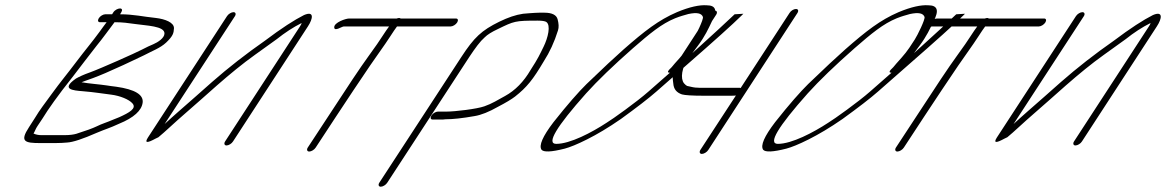

<svg xmlns="http://www.w3.org/2000/svg" viewBox="-20 -535 4409 726"><path d="M413.1 -451C444.1 -451 463.6 -448 492.7 -444C531.7 -438 603.2 -437 601.9 -408C601.6 -391 576.7 -375 560.2 -368C547.8 -363 533.3 -356 515.9 -347C493 -335 363.4 -277 319.5 -261C296.6 -253 279.7 -245 267.2 -238C209 -197 255.1 -193 293.6 -190C341.6 -186 359.6 -182 401.2 -177C433.2 -173 468.3 -159 480.9 -144C497.6 -125 468.7 -109 431.3 -92L406.4 -82C386 -73 365 -67 345.1 -57C330.6 -50 306.2 -41 268.3 -29C257.8 -26 242.8 -24 224.8 -24H135.8C125.8 -24 115.8 -26 106.8 -30C113.2 -41 114.6 -48 122.1 -59L140.8 -87C162.1 -122 198.7 -174 253.7 -243C275.5 -271 322 -333 345.3 -362C367.6 -389 393.3 -425 413.1 -451ZM408.3 -488 403.9 -481H377.9C369.9 -481 358.4 -474 353.5 -466C348.6 -458 350.1 -451 358.1 -451H383.1C375.7 -442 367.3 -429 355.9 -414C328.2 -376 302.4 -346 270.7 -304C233.1 -254 209.8 -227 175.7 -180C147 -140 133.1 -124 110.8 -87L89.6 -54C53.5 1 74 6 133 6H189C207 6 221.5 5 233 4C255.5 3 293.9 -10 346.3 -33C379.1 -47 393.6 -50 430 -67C486.3 -90 515.6 -117 519.4 -147C523.2 -177 490 -197 419.9 -207C405.9 -209 393.4 -210 383.4 -212C357.4 -216 314.9 -219 288.3 -224C292.3 -226 307.8 -231 332.2 -240C356.6 -249 394.5 -265 446.3 -289L486.7 -308C499.6 -314 512.6 -320 524.6 -326C554.4 -342 585.9 -353 608.2 -374C634.5 -399 636.9 -410 637.8 -428C638.6 -450 604 -463 570 -467C520.5 -472 485.9 -481 433.9 -481L438.3 -488C443.8 -497 441.7 -503 433.7 -503C425.7 -503 413.8 -497 408.3 -488Z M838.4 -474 539.4 -15C526 6 535.6 7 568.4 -11C572.4 -13 576.4 -15 578.9 -16C592.3 -27 606.7 -40 623.1 -55C659.8 -89 699.1 -122 738.3 -157L800.4 -212C849.6 -255 896.8 -294 944.5 -328C992.3 -362 1018.6 -381 1026.6 -387C1057.9 -412 1088.8 -432 1120.6 -448C1120.2 -445 1117.7 -440 1114.2 -435L831 0C826.1 8 828.6 15 836.6 15C844.6 15 856.1 8 861 0L1144.2 -435C1164 -465 1168.8 -495 1129.4 -478C1093.6 -460 1043.8 -428 981.6 -381C910 -331 843.4 -279 781.8 -225L719.7 -170C675.5 -131 635.8 -97 602.5 -66L868.4 -474C873.4 -482 870.8 -489 862.8 -489C854.8 -489 843.4 -482 838.4 -474Z M1173.7 23 1249.8 -93C1294.3 -161 1338.8 -227 1379.3 -287C1408.5 -330 1430.8 -359 1456 -398C1465.9 -414 1474.8 -426 1481.2 -435H1684.2C1692.2 -435 1703.7 -442 1708.6 -450C1713.6 -458 1712 -465 1704 -465H1495C1493.5 -466 1492 -467 1489 -467C1486 -467 1483.5 -466 1480 -465H1300C1287 -465 1243.6 -450 1243.8 -432C1243.9 -414 1272.2 -435 1280.2 -435H1451.2C1444.8 -426 1435.9 -414 1426.5 -399C1417.1 -384 1399.3 -358 1371.6 -320C1343.9 -282 1293.9 -207 1219.8 -93L1143.7 23C1138.7 31 1141.3 38 1149.3 38C1157.3 38 1168.7 31 1173.7 23Z M1444.2 156 1754.1 -319C1777.3 -354 1795.7 -379 1813 -394C1823 -404 1838.9 -414 1862.3 -425C1924.1 -455 1927.1 -457 2013.1 -457C2030.1 -457 2041.1 -455 2045.6 -452C2063.7 -440 2052.1 -392 2035.3 -358C2020.5 -328 2015.1 -315 1986 -270C1960.3 -226 1928.1 -193 1889.7 -172C1862.3 -157 1840.4 -143 1811.5 -133C1783.6 -123 1700.7 -113 1667.7 -113H1635.7C1627.7 -113 1616.2 -106 1611.3 -98C1606.3 -90 1607.9 -83 1615.9 -83H1647.9C1652.9 -83 1658.9 -83 1664.4 -84C1692.4 -84 1729.3 -88 1774.3 -96C1799.3 -100 1829.2 -112 1862.5 -131C1893.4 -147 1914.8 -160 1927.7 -170C1972 -205 1994.8 -233 2036.7 -304C2058 -337 2076.2 -376 2089.9 -420C2093.8 -432 2092.7 -446 2088.5 -462C2084.4 -478 2067.9 -487 2038.9 -487H2018.9C2009.9 -487 1997.4 -486 1981.9 -485L1957.9 -483C1929.9 -479 1901 -469 1868.1 -453C1800.9 -420 1773 -394 1724.1 -319L1414.2 156C1409.2 164 1411.8 171 1419.8 171C1427.8 171 1439.2 164 1444.2 156Z M2757.8 -481C2720.3 -446 2676.9 -405 2626.6 -360C2614.8 -349 2603.9 -340 2598 -334C2601.9 -339 2608.8 -349 2619.6 -363C2645.1 -397 2658.6 -426 2672.2 -455C2693.6 -495 2687.3 -515 2652.3 -515C2625.3 -517 2587.4 -509 2539.7 -489C2470.1 -459 2417.7 -418 2337.8 -348C2307.2 -321 2259.9 -277 2197.7 -217C2168.2 -188 2125.9 -140 2072.9 -73C2031.7 -19 2017.2 15 2027.5 31C2035.6 41 2064.6 40 2115.4 27C2134.3 22 2162.2 11 2199.9 -8C2237.6 -27 2280.2 -52 2327.7 -85C2387.1 -128 2432.6 -163 2462.2 -189L2580.6 -293C2680.3 -380 2749.4 -442 2784.9 -477C2786.8 -479 2788.8 -481 2790.8 -483ZM2513.1 -260 2432.2 -189C2386.8 -149 2295.7 -84 2273.9 -71C2217.5 -34 2136.1 9 2083.1 9C2045.1 9 2083.2 -55 2196.3 -182C2239.6 -230 2298.7 -287 2373.7 -353C2436.9 -408 2481.3 -445 2533 -466C2555.9 -475 2562.9 -476 2582.8 -482C2615.7 -489 2632.7 -485 2637.9 -471C2641.1 -462 2611 -401 2601.2 -386C2589.5 -368 2573.9 -342 2550.3 -316C2534.5 -299 2525.7 -288 2519.8 -281L2509.9 -271C2504 -264 2504.1 -260 2513.1 -260Z M2965.4 -486 2780.5 -202C2779 -203 2777 -203 2776 -203H2626C2615 -203 2603.5 -204 2591.9 -207L2578.4 -210C2575.9 -211 2571.4 -214 2566.4 -220C2552.2 -238 2556.9 -278 2585.1 -321L2688.4 -480C2693.3 -488 2690.8 -495 2682.8 -495C2674.8 -495 2663.3 -488 2658.4 -480L2555.1 -321C2542.7 -302 2532.4 -281 2525.1 -256C2522.6 -247 2523.7 -235 2525.9 -219C2527.5 -198 2538.1 -185 2558.7 -178C2569.2 -175 2597.2 -173 2642.2 -173H2721.2C2746.2 -173 2760.2 -173 2762.7 -174L2628.2 32C2623.3 40 2625.9 47 2633.9 47C2641.9 47 2653.3 40 2658.2 32L2995.4 -486C3000.8 -495 2997.7 -501 2989.7 -501C2981.7 -501 2970.8 -495 2965.4 -486Z M3595.8 -481C3558.3 -446 3514.9 -405 3464.6 -360C3452.8 -349 3441.9 -340 3436 -334C3439.9 -339 3446.8 -349 3457.6 -363C3483.1 -397 3496.6 -426 3510.2 -455C3531.6 -495 3525.3 -515 3490.3 -515C3463.3 -517 3425.4 -509 3377.7 -489C3308.1 -459 3255.7 -418 3175.8 -348C3145.2 -321 3097.9 -277 3035.7 -217C3006.2 -188 2963.9 -140 2910.9 -73C2869.7 -19 2855.2 15 2865.5 31C2873.6 41 2902.6 40 2953.4 27C2972.3 22 3000.2 11 3037.9 -8C3075.6 -27 3118.2 -52 3165.7 -85C3225.1 -128 3270.6 -163 3300.2 -189L3418.6 -293C3518.3 -380 3587.4 -442 3622.9 -477C3624.8 -479 3626.8 -481 3628.8 -483ZM3351.1 -260 3270.2 -189C3224.8 -149 3133.7 -84 3111.9 -71C3055.5 -34 2974.1 9 2921.1 9C2883.1 9 2921.2 -55 3034.3 -182C3077.6 -230 3136.7 -287 3211.7 -353C3274.9 -408 3319.3 -445 3371 -466C3393.9 -475 3400.9 -476 3420.8 -482C3453.7 -489 3470.7 -485 3475.9 -471C3479.1 -462 3449 -401 3439.2 -386C3427.5 -368 3411.9 -342 3388.3 -316C3372.5 -299 3363.7 -288 3357.8 -281L3347.9 -271C3342 -264 3342.1 -260 3351.1 -260Z M3397.7 23 3473.8 -93C3518.3 -161 3562.8 -227 3603.3 -287C3632.5 -330 3654.8 -359 3680 -398C3689.9 -414 3698.8 -426 3705.2 -435H3908.2C3916.2 -435 3927.7 -442 3932.6 -450C3937.6 -458 3936 -465 3928 -465H3719C3717.5 -466 3716 -467 3713 -467C3710 -467 3707.5 -466 3704 -465H3524C3511 -465 3467.6 -450 3467.8 -432C3467.9 -414 3496.2 -435 3504.2 -435H3675.2C3668.8 -426 3659.9 -414 3650.5 -399C3641.1 -384 3623.3 -358 3595.6 -320C3567.9 -282 3517.9 -207 3443.8 -93L3367.7 23C3362.7 31 3365.3 38 3373.3 38C3381.3 38 3392.7 31 3397.7 23Z M4048.4 -474 3749.4 -15C3736 6 3745.6 7 3778.4 -11C3782.4 -13 3786.4 -15 3788.9 -16C3802.3 -27 3816.7 -40 3833.1 -55C3869.8 -89 3909.1 -122 3948.3 -157L4010.4 -212C4059.6 -255 4106.8 -294 4154.5 -328C4202.3 -362 4228.6 -381 4236.6 -387C4267.9 -412 4298.8 -432 4330.6 -448C4330.2 -445 4327.7 -440 4324.2 -435L4041 0C4036.1 8 4038.6 15 4046.6 15C4054.6 15 4066.1 8 4071 0L4354.2 -435C4374 -465 4378.8 -495 4339.4 -478C4303.6 -460 4253.8 -428 4191.6 -381C4120 -331 4053.4 -279 3991.8 -225L3929.7 -170C3885.5 -131 3845.8 -97 3812.5 -66L4078.4 -474C4083.4 -482 4080.8 -489 4072.8 -489C4064.8 -489 4053.4 -482 4048.4 -474Z"/></svg>

Font: MewTooHand
Style: UltimateIta
Weight: 400
Designer: Mew Too, Robert Jablonski
Version: Version 0.77